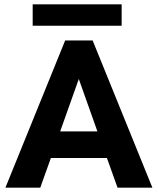

<svg xmlns="http://www.w3.org/2000/svg" viewBox="-20 -867 729 887"><path d="M5 0 281 -680H408L684 0H523L474 -137H215L166 0ZM258 -260H430L344 -502ZM131 -748V-847H542V-748Z"/></svg>

Font: Teachers
Style: Bold
Weight: 700
Designer: Alfredo Marco Pradil, Chank Diesel
Version: Version 1.001